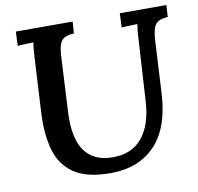

<svg xmlns="http://www.w3.org/2000/svg" viewBox="-80 -783 911 882"><g transform="rotate(-10 376.0 -342.0)"><path d="M752 -700 749 -645Q708 -643 692 -623.5Q676 -604 673 -546L660 -302Q651 -143 574 -63.5Q497 16 367 16Q256 16 196.5 -24.5Q137 -65 116 -138Q95 -211 100 -309L113 -550Q114 -577 116 -599.5Q118 -622 121 -637Q104 -637 82 -636Q60 -635 47 -634L50 -700H315L311 -645Q272 -644 255.5 -626Q239 -608 236 -561L222 -293Q216 -172 258 -113.5Q300 -55 385 -54Q476 -52 526 -112Q576 -172 582 -285L598 -553Q599 -578 601 -601Q603 -624 606 -637Q589 -637 567 -636Q545 -635 532 -634L535 -700Z"/></g></svg>

Font: Lora SemiBold
Style: Italic
Weight: 600
Italic angle: -3°
Designer: Olga Karpushina, Alexei Vanyashin (Cyrillic)
Foundry: Cyreal
Version: Version 3.011; ttfautohint (v1.8.4.7-5d5b)